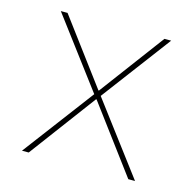

<svg xmlns="http://www.w3.org/2000/svg" viewBox="-83 -604 697 689"><g transform="rotate(15 266.0 -260.0)"><path d="M265 -280H267L446 -520H471L278 -263L476 0H451L267 -247H265L81 0H56L254 -263L61 -520H86Z"/></g></svg>

Font: M PLUS 1p Thin
Style: Regular
Weight: 250
Version: Version 1.062